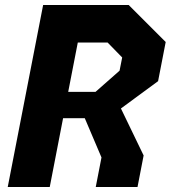

<svg xmlns="http://www.w3.org/2000/svg" viewBox="-20 -750 684 770"><path d="M11 0H179.5L233 -276H320L387 -118.5L364 0H531.5L556 -126.5L465 -315L614 -424.5L644.5 -581.5L496 -730H153ZM253.5 -381.5 292 -579.5H411.5L470 -519.5L459.5 -466.5L363 -381.5Z"/></svg>

Font: Monaspace Krypton ExtraBold
Style: Italic
Weight: 800
Italic angle: -11°
Designer: Riley Cran & the Lettermatic Team
Foundry: Lettermatic
Version: Version 1.101 (Monaspace Krypton)